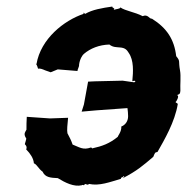

<svg xmlns="http://www.w3.org/2000/svg" viewBox="-20 -564 579 595"><path d="M539 -283C538 -302 541 -328 538 -345C532 -377 540 -373 526 -390C520 -442 497 -477 451 -506C442 -505 439 -521 422 -514C397 -527 369 -530 353 -541C351 -535 338 -537 334 -533C337 -536 328 -534 335 -539C330 -538 325 -544 330 -544C295 -539 266 -534 244 -521C237 -525 239 -528 239 -521C179 -501 106 -444 93 -365C93 -365 99 -361 91 -367C93 -364 94 -364 98 -351C104 -353 113 -349 120 -346L137 -340L159 -349L220 -344C220 -349 226 -358 225 -363C227 -381 236 -394 240 -397C260 -414 287 -425 319 -426C330 -417 342 -418 351 -417C369 -416 374 -408 379 -400C395 -377 393 -342 390 -312C402 -317 401 -309 395 -309L360 -314L274 -312L253 -311L240 -240L233 -218L278 -222L375 -229C376 -221 377 -213 377 -204C377 -187 367 -176 356 -172C357 -156 345 -143 345 -140C319 -119 297 -111 265 -104C269 -98 266 -106 262 -107C237 -98 226 -108 205 -116C201 -128 196 -138 189 -151C187 -159 189 -180 191 -199L135 -197L63 -202C62 -188 62 -175 62 -162C59 -156 52 -150 60 -137C65 -135 54 -116 58 -116C67 -107 59 -100 62 -100C74 -88 84 -73 85 -58C95 -54 99 -41 112 -32C120 -14 137 -13 159 -12C182 2 209 16 234 10C233 7 243 13 242 7C247 4 250 12 256 6C288 13 321 0 355 -10C353 -16 363 -13 361 -18C370 -16 362 -16 361 -12C405 -35 422 -50 455 -78C460 -90 460 -92 468 -93C489 -130 522 -186 531 -242C528 -246 522 -246 525 -249C526 -248 538 -269 528 -269C539 -273 538 -275 539 -283Z"/></svg>

Font: Asimov Print
Style: DIt
Weight: 250
Width: 0
Designer: Google
Version: Version 2.000980: 2014